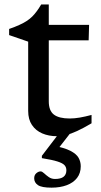

<svg xmlns="http://www.w3.org/2000/svg" viewBox="-20 -602 452 862"><path d="M199 -147Q199 -105 222 -87.5Q245 -70 293 -70Q314 -70 338.5 -74.2Q363 -78.5 391 -86V-48.5Q354 -26.5 326.2 -13.8Q298.5 -1 276.8 4.2Q255 9.5 235 9.5Q199 9.5 169.8 -3Q140.5 -15.5 123.5 -40.8Q106.5 -66 106.5 -104V-415L21 -444.5V-472Q47 -481 66.2 -489.8Q85.5 -498.5 99.8 -507.8Q114 -517 124.8 -527.8Q135.5 -538.5 145.2 -551.8Q155 -565 165 -582H199V-473.5ZM163 -421 165.5 -490.5H380L378 -421ZM211.5 240.5Q167 240.5 150.2 229Q133.5 217.5 133.5 198.5Q133.5 184 143 175.8Q152.5 167.5 162.5 167.5Q169 167.5 178 176Q187 184.5 199 193Q211 201.5 227 201.5Q253 201.5 265.5 191.5Q278 181.5 278 162.5Q278 149 269.8 139.8Q261.5 130.5 238 123Q214.5 115.5 168 108V97.5L254 -15H304L221 91.5L217 51.5Q268.5 61 295.8 75Q323 89 332.8 106.5Q342.5 124 342.5 144.5Q342.5 175.5 325.8 197Q309 218.5 279.5 229.5Q250 240.5 211.5 240.5Z"/></svg>

Font: Newsreader 9pt
Style: Regular
Weight: 400
Designer: Hugues Gentile
Foundry: Production Type
Version: Version 1.003